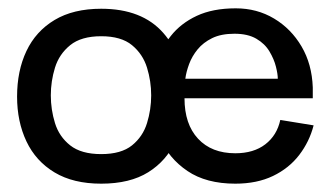

<svg xmlns="http://www.w3.org/2000/svg" viewBox="-20 -431 804 461"><path d="M223 10Q156 10 111 -17Q66 -44 43.5 -91.5Q21 -139 21 -199Q21 -261 43.5 -308.5Q66 -356 111 -383Q156 -410 223 -410Q321 -410 372 -352Q423 -294 423 -199Q423 -140 401.5 -92.5Q380 -45 336 -17.5Q292 10 223 10ZM223 -61Q271 -61 297 -82Q323 -103 333 -135.5Q343 -168 343 -202Q343 -236 333 -268.5Q323 -301 297 -322.5Q271 -344 223 -344Q175 -344 148.5 -322.5Q122 -301 112 -268.5Q102 -236 102 -202Q102 -168 112 -135.5Q122 -103 148.5 -82Q175 -61 223 -61ZM545 10Q475 10 430 -20.5Q385 -51 364 -99.5Q343 -148 343 -200Q343 -239 354.5 -276.5Q366 -314 390 -344.5Q414 -375 452.5 -393Q491 -411 546 -411Q597 -411 638 -386.5Q679 -362 704 -319.5Q729 -277 731 -221Q731 -218 731 -209.5Q731 -201 731 -195H423Q423 -133 455.5 -98Q488 -63 545 -63Q589 -63 617 -84.5Q645 -106 653 -143L733 -130Q723 -91 698.5 -59Q674 -27 635.5 -8.5Q597 10 545 10ZM425 -242H647Q647 -253 642.5 -271Q638 -289 627 -307.5Q616 -326 595.5 -338Q575 -350 543 -350Q511 -350 489.5 -339.5Q468 -329 454.5 -312.5Q441 -296 434 -277Q427 -258 425 -242Z"/></svg>

Font: Darker Grotesque SemiBold
Style: Regular
Weight: 600
Designer: Gabriel Lam
Foundry: TypeRant
Version: Version 1.000;gftools[0.9.28]